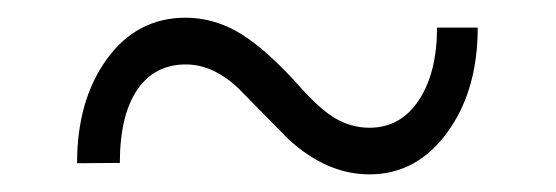

<svg xmlns="http://www.w3.org/2000/svg" viewBox="-20 -405 634 219"><path d="M524.9 -373.5Q524.9 -301.3 490 -253.7Q455.1 -206.1 401.4 -206.1Q352.5 -206.1 308.6 -246.6L252 -304.2Q223.1 -331.5 191.9 -331.5Q156.2 -331.5 136.5 -302.5Q116.7 -273.4 116.7 -219.2L67.9 -218.8Q67.9 -291 102.1 -337.9Q136.2 -384.8 191.9 -384.8Q221.7 -384.8 249.3 -369.6Q276.9 -354.5 314.5 -314.5Q342.8 -281.7 361.6 -270.5Q380.4 -259.3 401.4 -259.3Q437 -259.3 457.8 -290.8Q478.5 -322.3 478.5 -373.5Z"/></svg>

Font: MAUL Condensed Light
Style: Light
Weight: 300
Designer: MAUL
Version: Version 2.137; 2017; ttfautohint (v1.8.3)